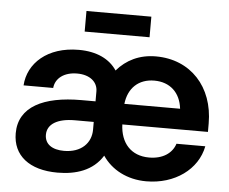

<svg xmlns="http://www.w3.org/2000/svg" viewBox="-51 -755 985 826"><g transform="rotate(5 441.5 -342.0)"><path d="M225.6 7.8C304.2 7.8 377.9 -14.6 419.9 -82.5C458.5 -24.9 526.4 11.7 609.4 11.7C732.4 11.7 830.1 -59.1 849.6 -160.6H725.1C711.9 -119.1 671.9 -91.3 612.8 -91.3C534.2 -91.3 488.8 -143.6 485.8 -223.1H855.5V-259.8C855.5 -417.5 754.9 -527.3 604.5 -527.3C533.2 -527.3 477.1 -499 436.5 -451.7C405.3 -499 349.1 -526.4 271.5 -526.4C136.2 -526.4 53.7 -449.2 47.9 -353.5H175.8C179.7 -395.5 216.8 -424.3 273.4 -424.3C328.6 -424.3 362.3 -395.5 362.3 -355V-312H300.8C138.2 -312 32.2 -260.3 32.2 -145.5C32.2 -49.8 103.5 7.8 225.6 7.8ZM569.8 -695.8H289.6V-606.9H569.8ZM162.1 -150.4C162.1 -196.3 205.6 -223.1 280.8 -223.1H362.3V-189.5C362.3 -131.8 319.8 -87.9 245.6 -87.9C194.8 -87.9 162.1 -109.4 162.1 -150.4ZM486.8 -312C494.6 -380.9 539.1 -422.9 606.9 -422.9C674.8 -422.9 719.7 -380.9 727.5 -312Z"/></g></svg>

Font: Raveo Display Display SemiBold
Style: Regular
Weight: 600
Designer: Jakub Foglar, Rasmus Andersson (Inter)
Foundry: Jakubfoglar.com
Version: Version 1.100;Glyphs 3.2.3 (3260)